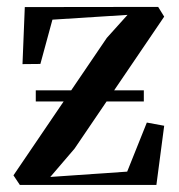

<svg xmlns="http://www.w3.org/2000/svg" viewBox="-20 -522 506 542"><path d="M340 -480 128 -466.5 94 -341.5 43.5 -341 50 -502 426.5 -502.5 443.5 -475 190.5 -102.5 122 -22.5 339 -37.5 394.5 -176 443.5 -167 421.5 0H36L18 -27L281.5 -415ZM81 -267H386V-235.5H81Z"/></svg>

Font: Merriweather 144pt Medium
Style: Regular
Weight: 500
Version: Version 2.100